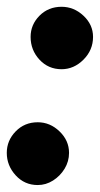

<svg xmlns="http://www.w3.org/2000/svg" viewBox="-46 -532 288 552"><path d="M62.5 0Q24.5 0 -1 -28Q-26.5 -56 -26.5 -92.5Q-26.5 -128 -1 -154.2Q24.5 -180.5 62.5 -180.5Q98 -180.5 125.2 -154.2Q152.5 -128 152.5 -92.5Q152.5 -68 139.8 -47Q127 -26 106.5 -13Q86 0 62.5 0ZM42 -426Q42 -461 67.5 -486.8Q93 -512.5 131 -512.5Q166.5 -512.5 194 -486.8Q221.5 -461 221.5 -426Q221.5 -388 194 -360.5Q166.5 -333 131 -333Q93 -333 67.5 -360.5Q42 -388 42 -426Z"/></svg>

Font: Edu VIC WA NT Hand
Style: Regular
Weight: 400
Designer: Tina and Corey Anderson, Eben Sorkin, Mirko Velimirovic
Foundry: Google for Education
Version: Version 1.000